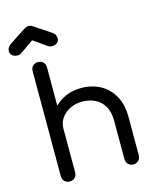

<svg xmlns="http://www.w3.org/2000/svg" viewBox="-167 -1115 992 1215"><g transform="rotate(-15 329.0 -508.0)"><path d="M554 1Q534 1 520.5 -12.5Q507 -26 507 -46V-297Q507 -355 485.5 -392.5Q464 -430 426.5 -448.5Q389 -467 342 -467Q297 -467 261.5 -449Q226 -431 205 -401Q184 -371 184 -333H123Q124 -396 155 -445.5Q186 -495 239 -523.5Q292 -552 358 -552Q427 -552 482 -522.5Q537 -493 569 -436Q601 -379 601 -297V-46Q601 -26 587.5 -12.5Q574 1 554 1ZM137 1Q116 1 103 -12.5Q90 -26 90 -46V-500Q90 -521 103 -534Q116 -547 137 -547Q158 -547 171 -534Q184 -521 184 -500V-46Q184 -26 171 -12.5Q158 1 137 1ZM137 -207Q116 -207 103 -220.5Q90 -234 90 -254V-734Q90 -755 103 -768Q116 -781 137 -781Q158 -781 171 -768Q184 -755 184 -734V-254Q184 -234 171 -220.5Q158 -207 137 -207ZM24 -855Q4 -855 -9.5 -866Q-23 -877 -23 -894Q-23 -919 -1 -935L113 -1010Q125 -1017 137 -1017Q144 -1017 150 -1015.5Q156 -1014 162 -1010L275 -935Q297 -919 297 -894Q297 -877 284 -866Q271 -855 251 -855Q242 -855 235 -857.5Q228 -860 221 -865L137 -924L53 -865Q40 -855 24 -855Z"/></g></svg>

Font: Comfortaa SemiBold
Style: Regular
Weight: 600
Designer: Johan Aakerlund
Foundry: Johan Aakerlund
Version: Version 3.104; ttfautohint (v1.8.1.43-b0c9)